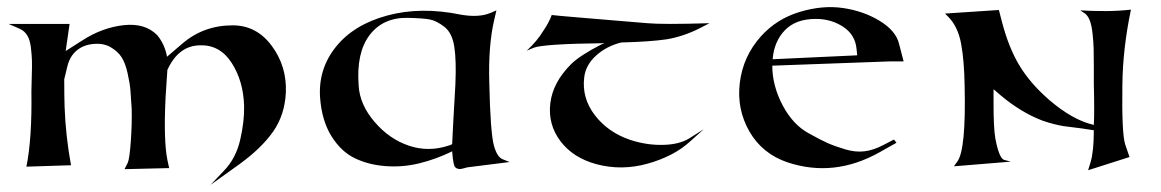

<svg xmlns="http://www.w3.org/2000/svg" viewBox="-20 -467 3253 538"><path d="M160 -245Q160 -196 161 -168Q164 -85 179 -4L54 0Q70 -79 68 -211Q68 -225 69 -253Q70 -281 69.5 -297.5Q69 -314 66.5 -334.5Q64 -355 56.5 -367.5Q49 -380 36 -386L4 -400H175Q170 -368 164 -324L211 -354Q267 -390 327 -396.5Q387 -403 421 -368Q442 -342 448 -308L490 -344Q550 -396 632 -396Q699 -396 741.5 -338.5Q784 -281 781 -208Q778 -145 745.5 -98.5Q713 -52 651 -7L570 51L607 12Q641 -23 653 -75Q665 -127 664 -170Q662 -240 629 -291Q596 -342 540 -340Q480 -339 449 -271Q449 -265 444 -195Q438 -74 449 -19L454 4L329 7L338 -11Q343 -22 346.5 -70.5Q350 -119 349 -162Q347 -194 345.5 -213.5Q344 -233 337.5 -262Q331 -291 320.5 -307Q310 -323 290.5 -334.5Q271 -346 244 -344Q215 -342 195.5 -326Q176 -310 169 -282Z M1247 -63Q1248 -92 1256 -230Q1259 -297 1253 -336Q1247 -375 1225 -392Q1203 -409 1184 -412.5Q1165 -416 1122 -417Q1053 -418 1015.5 -368.5Q978 -319 985 -227Q988 -174 1029.5 -125.5Q1071 -77 1126.5 -58.5Q1182 -40 1240 -60ZM1247 -43 1245 -42Q1202 -21 1155.5 -9.5Q1109 2 1061 -1.5Q1013 -5 974.5 -23.5Q936 -42 909 -85Q882 -128 877 -192Q871 -273 921 -335.5Q971 -398 1065 -423.5Q1159 -449 1271 -426Q1322 -417 1355 -431L1371 -438L1365 -412Q1348 -340 1351 -236Q1354 -96 1364 -59Q1373 -27 1388 -21L1408 -13L1289 2Q1286 3 1280 4.5Q1274 6 1271 6.5Q1268 7 1263.5 6Q1259 5 1256 2Q1250 -2 1247 -43Z M1674 -346Q1501 -344 1475 -333L1456 -325Q1486 -353 1502 -380Q1518 -403 1526 -425Q1542 -423 1584.5 -419.5Q1627 -416 1691.5 -410.5Q1756 -405 1794 -402Q1837 -398 1968 -402L1939 -387Q1895 -365 1849 -357Q1802 -350 1721 -348Q1680 -338 1650.5 -311.5Q1621 -285 1617 -250Q1610 -192 1647 -144Q1684 -96 1746 -75Q1792 -60 1837.5 -61Q1883 -62 1911 -79L1952 -105L1913 -70Q1868 -29 1795 -8.5Q1722 12 1651 -7Q1585 -25 1550 -72Q1515 -119 1522 -177.5Q1529 -236 1580 -287Q1604 -311 1664 -342Z M2475 -295 2144 -283Q2144 -227 2173 -172Q2202 -117 2247 -93Q2281 -74 2300.5 -65.5Q2320 -57 2348.5 -48.5Q2377 -40 2402 -43Q2427 -46 2454 -60L2485 -76L2492 -67L2444 -40Q2317 31 2187 -12Q2116 -36 2080 -98.5Q2044 -161 2053 -235Q2062 -309 2112 -365Q2156 -414 2220.5 -433.5Q2285 -453 2342.5 -444.5Q2400 -436 2445 -408.5Q2490 -381 2499 -345L2512 -295ZM2145 -301 2382 -312 2380 -331Q2376 -370 2342.5 -392Q2309 -414 2266 -414Q2210 -414 2179.5 -382.5Q2149 -351 2145 -301Z M3045 -102 3025 -105Q3014 -107 2992.5 -109.5Q2971 -112 2961 -113.5Q2951 -115 2934.5 -119Q2918 -123 2901 -129Q2841 -152 2785 -199L2764 -217V-176Q2764 -108 2769 -79Q2780 -22 2794 -19L2812 -14L2653 -1L2663 -15Q2687 -49 2683 -225Q2682 -297 2673 -345Q2664 -393 2637 -420L2628 -429L2779 -439L2787 -408Q2806 -334 2836.5 -283.5Q2867 -233 2920 -187Q2984 -132 3041 -118Q3041 -118 3045 -117Q3047 -153 3045 -231Q3045 -247 3045 -279Q3045 -311 3044.5 -330Q3044 -349 3041.5 -372.5Q3039 -396 3033.5 -410Q3028 -424 3019 -430L3007 -438Q3035 -436 3078 -436Q3113 -436 3149 -440Q3126 -330 3125 -229Q3123 -92 3133 -62L3145 -27L3029 10L3036 -13Q3045 -43 3045 -102Z"/></svg>

Font: Roman Uncial Modern
Style: Medium
Weight: 500
Version: Version 001.000